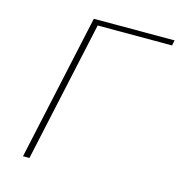

<svg xmlns="http://www.w3.org/2000/svg" viewBox="-100 -747 784 836"><g transform="rotate(15 292.5 -329.0)"><path d="M78 0 221 -658H250L107 0ZM229 -634 234 -658H585L580 -634Z"/></g></svg>

Font: Ysabeau Infant Thin
Style: Italic
Weight: 250
Italic angle: -12°
Designer: Christian Thalmann (Catharsis Fonts)
Version: Version 2.001;gftools[0.9.30]; featfreeze: ss01,ss02,lnum